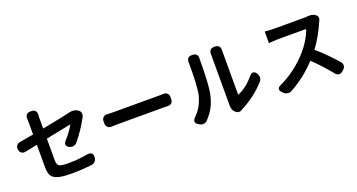

<svg xmlns="http://www.w3.org/2000/svg" viewBox="-47 -1475 4094 2199"><g transform="rotate(-20 2000.0 -375.0)"><path d="M870 -606Q888 -591 891.5 -569.5Q895 -548 883 -526Q883 -525 882.5 -524Q882 -523 879 -518Q846 -456 804.5 -393.5Q763 -331 715 -274Q696 -252 669 -248.5Q642 -245 617 -259Q592 -273 590 -294Q588 -315 607 -337Q681 -417 722 -495L414 -433V-168Q414 -137 423 -118.5Q432 -100 459.5 -92Q487 -84 542 -84Q595 -84 636 -86.5Q677 -89 714.5 -94Q752 -99 793 -106Q822 -110 839.5 -96Q857 -82 856 -53L855 -46Q854 -17 836 3Q818 23 789 26Q751 30 715 33Q679 36 638 38Q597 40 543 40Q458 40 406 29.5Q354 19 327 -2.5Q300 -24 291 -56.5Q282 -89 282 -133V-406L135 -376Q107 -370 86 -383.5Q65 -397 60 -426L59 -429Q55 -457 69.5 -477.5Q84 -498 112 -502L282 -532V-675Q282 -688 281.5 -703.5Q281 -719 280 -724Q279 -753 294.5 -771.5Q310 -790 339 -790H358Q387 -790 402.5 -771.5Q418 -753 416 -724Q415 -716 414.5 -700.5Q414 -685 414 -675V-556Q485 -570 551 -583Q617 -596 668 -607Q719 -618 745 -624Q753 -626 755 -626.5Q757 -627 758 -627Q784 -634 813 -630.5Q842 -627 863 -610Z M1092 -398Q1092 -427 1110 -444Q1128 -461 1157 -460Q1173 -459 1184.5 -458.5Q1196 -458 1211.5 -457.5Q1227 -457 1253 -457Q1288 -457 1344.5 -457Q1401 -457 1466.5 -457Q1532 -457 1596 -457Q1660 -457 1711.5 -457Q1763 -457 1790 -457Q1809 -457 1823.5 -457.5Q1838 -458 1842 -458Q1871 -460 1889 -443.5Q1907 -427 1907 -398V-371Q1907 -342 1889 -325Q1871 -308 1842 -310Q1835 -310 1820.5 -310.5Q1806 -311 1790 -311Q1763 -311 1711.5 -311Q1660 -311 1596 -311Q1532 -311 1466.5 -311Q1401 -311 1344.5 -311Q1288 -311 1253 -311Q1225 -311 1209.5 -310.5Q1194 -310 1183 -310Q1172 -310 1157 -309Q1128 -308 1110 -325Q1092 -342 1092 -371Z M2544 12Q2526 -3 2518 -27Q2510 -51 2511 -75Q2511 -79 2511 -78.5Q2511 -78 2511 -80.5Q2511 -83 2511 -96Q2511 -109 2511 -151Q2511 -193 2511 -252Q2511 -311 2511 -377Q2511 -443 2511 -504Q2511 -565 2511 -612Q2511 -659 2511 -679Q2511 -698 2511 -698.5Q2511 -699 2511 -701Q2510 -730 2524.5 -747.5Q2539 -765 2568 -765H2587Q2616 -765 2631.5 -747Q2647 -729 2645 -700Q2645 -697 2645 -697.5Q2645 -698 2645 -678Q2645 -658 2645 -616.5Q2645 -575 2645 -521Q2645 -467 2645 -409.5Q2645 -352 2645 -299.5Q2645 -247 2645 -208.5Q2645 -170 2645 -155Q2706 -181 2756 -221Q2806 -261 2852 -316Q2872 -338 2892.5 -337.5Q2913 -337 2929 -313L2932 -309Q2949 -285 2947.5 -256.5Q2946 -228 2926 -208Q2863 -138 2788.5 -82Q2714 -26 2630 17L2623 22Q2607 33 2587.5 32.5Q2568 32 2553 19ZM2094 -1Q2069 -18 2069 -38Q2069 -58 2089 -79Q2133 -122 2161 -167Q2189 -212 2210 -276Q2221 -308 2226.5 -356.5Q2232 -405 2235 -461Q2238 -517 2238.5 -572Q2239 -627 2239 -672Q2239 -692 2239 -695.5Q2239 -699 2239 -697.5Q2239 -696 2239 -700Q2238 -729 2252 -746.5Q2266 -764 2295 -764H2312Q2341 -764 2357 -746Q2373 -728 2371 -699Q2371 -695 2370.5 -692.5Q2370 -690 2370 -673Q2370 -628 2369 -570Q2368 -512 2365 -451Q2362 -390 2356 -335.5Q2350 -281 2340 -243Q2325 -187 2306 -145Q2287 -103 2262.5 -69.5Q2238 -36 2207 -2Q2188 20 2160 22Q2132 24 2108 8Z M3793 -708Q3811 -695 3815 -675Q3819 -655 3808 -635Q3807 -632 3804 -626.5Q3801 -621 3799 -616Q3774 -557 3733 -483Q3692 -409 3642 -341Q3710 -283 3770 -221.5Q3830 -160 3879 -104Q3898 -82 3896 -57Q3894 -32 3872 -13L3855 2Q3834 21 3810 18Q3786 15 3768 -7Q3722 -65 3671 -121Q3620 -177 3555 -239Q3410 -84 3236 11Q3211 26 3182.5 21Q3154 16 3134 -5L3120 -20Q3101 -41 3105.5 -60Q3110 -79 3135 -91Q3240 -140 3328 -207Q3416 -274 3486 -353Q3536 -409 3573.5 -470.5Q3611 -532 3630 -584Q3635 -598 3620 -598Q3600 -598 3565 -598Q3530 -598 3489 -598Q3448 -598 3409 -598Q3370 -598 3339.5 -598Q3309 -598 3296 -598Q3265 -598 3229.5 -595Q3194 -592 3178 -591V-733Q3192 -731 3214 -729.5Q3236 -728 3258.5 -727Q3281 -726 3296 -726Q3312 -726 3348 -726Q3384 -726 3429.5 -726Q3475 -726 3520.5 -726Q3566 -726 3601 -726Q3636 -726 3649 -726Q3664 -726 3681.5 -727Q3699 -728 3703 -729Q3726 -731 3750.5 -726.5Q3775 -722 3793 -708Z"/></g></svg>

Font: Chiron GoRound TC
Style: Bold
Weight: 700
Designer: Ryoko NISHIZUKA 西塚涼子 (kana, bopomofo & ideographs); Paul D. Hunt (Latin, Greek & Cyrillic); Sandoll Communications 산돌커뮤니
Foundry: Adobe
Version: Version 1.000;hotconv 1.1.1;makeotfexe 2.6.0